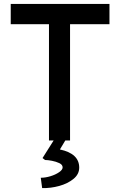

<svg xmlns="http://www.w3.org/2000/svg" viewBox="-20 -720 616 984"><path d="M231 0V-596H35V-700H541V-596H339V0ZM196 244 189 191Q213 191 239 183Q265 175 283 162.5Q301 150 301 138Q301 124 284 116Q267 108 246 104Q225 100 211 100L198 90L270 -24H329L287 46Q386 67 386 139Q386 173 356.5 197Q327 221 283.5 233Q240 245 196 244Z"/></svg>

Font: Lexend
Style: Regular
Weight: 400
Designer: Bonnie Shaver-Troup, Thomas Jockin
Foundry: Lexend
Version: Version 1.007; ttfautohint (v1.8.3)